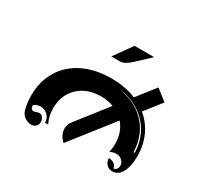

<svg xmlns="http://www.w3.org/2000/svg" viewBox="-112 -797 859 812"><g transform="rotate(30 317.5 -391.0)"><path d="M58.6 -244.1Q58.6 -314.2 90.6 -366.9Q122.6 -419.7 181.3 -448.1Q240 -476.6 317.4 -476.6Q384.8 -476.6 438.7 -454.3L507.8 -542.7L561.8 -500.7L498 -419.4Q535.9 -388.4 556 -344Q576.2 -299.6 576.2 -244.1Q576.2 -232.9 575.1 -221.8Q574 -210.7 571.4 -198.2Q568.8 -185.8 564.1 -175.2Q559.3 -164.6 552.9 -155.9Q546.4 -147.2 536.4 -142.2Q526.4 -137.2 513.9 -137.2Q498 -137.2 486.8 -149.5Q475.6 -161.9 475.6 -179.2Q491.5 -179.2 502.7 -170.9Q513.9 -162.6 513.9 -150.9Q522.2 -150.9 528.1 -157.8Q533.9 -164.8 533.9 -174.6Q533.9 -189.7 522.2 -200.2Q510.5 -210.7 494.9 -210.7Q479.2 -210.7 463.4 -202.4Q468.8 -222.2 468.8 -244.1Q468.8 -301 435.5 -339.4L277.8 -138.2Q264.6 -150.1 257.6 -164.7Q250.5 -179.2 250.5 -194.1Q250.5 -213.9 263.4 -230.7L378.9 -378.2Q350.6 -388.7 317.4 -388.7Q250 -388.7 208 -349Q166 -309.3 166 -244.1Q166 -205.1 182.4 -173.8H167Q167 -194.3 152.3 -209.1Q137.7 -223.9 117.2 -223.9Q99.1 -223.9 85.2 -212.2Q85.2 -191.4 100.3 -191.2Q105.5 -191.2 113.2 -194.2Q120.8 -197.3 126 -197.3Q137.5 -197.3 143.9 -187.3Q150.4 -177.2 150.4 -166.3Q150.4 -154.1 141.5 -145.5Q132.6 -137 120.1 -137Q101.6 -137 86.7 -148.4Q71.8 -159.9 67.1 -177.2Q58.6 -209 58.6 -244.1ZM384.3 -450.7Q461.9 -434.8 506.3 -382.3Q550.8 -329.8 553.5 -252.9H559.3Q556.6 -330.3 510.3 -383.3Q463.9 -436.3 384.8 -452.4ZM269.5 -556.6 331.5 -643.3Q332.3 -644.5 334.2 -644.5H428.2L366.7 -587.2Q350.8 -572.3 337.9 -564.5Q325 -556.6 310.1 -556.6Z"/></g></svg>

Font: AgreloyInT3
Style: Medium
Weight: 400
Designer: gluk
Foundry: gluk
Version: Version 0.27